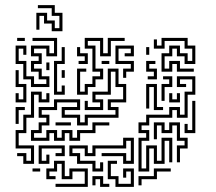

<svg xmlns="http://www.w3.org/2000/svg" viewBox="-20 -714 845 750"><path d="M101 -374V-404H71V-464H41V-536H83V-500H71V-524H53V-476H83V-416H113V-386H161V-404H131V-434H101V-476H131V-494H101V-536H173V-506H191V-554H107V-566H203V-494H161V-524H113V-506H143V-464H113V-446H143V-416H173V-374ZM47 -554V-566H77V-554ZM281 -344V-446H317V-434H293V-356H311V-386H341V-416H371V-434H341V-524H311V-566H383V-506H401V-566H467V-554H413V-494H371V-554H323V-536H353V-446H383V-404H353V-374H323V-344ZM611 -434V-506H641V-536H683V-506H713V-476H731V-524H701V-554H623V-524H581V-560H593V-536H611V-566H713V-536H743V-464H701V-494H671V-524H653V-494H623V-446H641V-476H683V-446H737V-434H671V-464H653V-434ZM461 -410V-446H491V-464H431V-536H503V-494H467V-506H491V-524H443V-476H503V-434H473V-410ZM551 -500V-530H563V-500ZM287 -464V-476H311V-494H281V-530H293V-506H323V-464ZM191 -344V-476H221V-530H233V-464H203V-356H221V-380H233V-344ZM377 -464V-476H407V-464ZM557 -404V-416H581V-434H551V-476H587V-464H563V-446H593V-404ZM161 -440V-470H173V-440ZM101 -164V-206H131V-236H161V-254H131V-296H191V-326H293V-284H233V-266H293V-236H311V-266H431V-284H401V-326H461V-374H431V-434H413V-344H353V-326H383V-284H311V-320H323V-296H371V-314H341V-356H401V-446H443V-386H473V-314H413V-296H443V-254H323V-224H281V-254H221V-296H281V-314H203V-284H143V-266H173V-224H143V-194H113V-176H161V-206H203V-176H221V-206H263V-176H281V-206H341V-236H407V-224H353V-194H293V-164H251V-194H233V-164H191V-194H173V-164ZM41 -314V-350H53V-326H71V-374H41V-440H53V-386H83V-314ZM221 -410V-440H233V-410ZM611 -320V-386H641V-404H617V-416H653V-374H623V-320ZM521 -44V-176H551V-194H521V-236H551V-266H641V-296H683V-266H701V-356H731V-404H683V-386H707V-374H671V-416H743V-344H713V-254H671V-284H653V-254H563V-224H533V-206H563V-164H533V-56H551V-146H593V-86H611V-176H653V-80H641V-164H623V-74H581V-134H563V-44ZM581 -284V-374H563V-290H551V-386H593V-296H617V-284ZM71 -74V-104H47V-116H83V-86H101V-134H41V-206H71V-266H101V-356H143V-326H161V-350H173V-314H131V-344H113V-254H83V-194H53V-146H113V-74ZM641 -314V-350H653V-326H671V-350H683V-314ZM701 -194V-230H713V-206H731V-320H743V-194ZM41 -230V-296H77V-284H53V-230ZM197 -224V-236H257V-224ZM671 -80V-146H701V-164H671V-224H653V-194H611V-224H593V-170H581V-236H623V-206H641V-236H683V-176H713V-134H683V-80ZM341 -44V-74H281V-104H251V-146H323V-116H341V-146H461V-176H503V-74H461V-104H377V-116H473V-86H491V-164H473V-134H353V-104H311V-134H263V-116H293V-86H353V-56H371V-80H383V-44ZM131 -74V-146H233V-104H197V-116H221V-134H143V-86H161V-110H173V-74ZM197 16V4H311V-44H263V-14H221V-74H203V-44H173V-26H197V-14H161V-56H191V-86H233V-26H251V-56H323V16ZM431 16V-14H401V-86H437V-74H413V-26H443V4H491V-44H473V-20H461V-56H503V16ZM107 -44V-56H137V-44ZM521 10V-26H581V-56H647V-44H593V-14H533V10ZM371 16V-14H353V10H341V-26H383V4H407V16ZM182 -592V-622H152V-652H134V-598H122V-664H164V-634H194V-604H212V-652H182V-682H128V-694H194V-664H224V-592Z"/></svg>

Font: Rubik Maze
Style: Regular
Weight: 400
Designer: Hubert and Fischer, NaN
Foundry: Hubert and Fischer, NaN
Version: Version 2.200